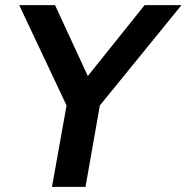

<svg xmlns="http://www.w3.org/2000/svg" viewBox="-20 -730 729 750"><path d="M689 -710 370 -318 314 0H183L240 -318L55 -710H195L323 -433L545 -710Z"/></svg>

Font: Livvic SemiBold
Style: Italic
Weight: 600
Italic angle: -10°
Designer: Jacques Le Bailly, Baron von Fonthausen
Version: Version 1.001; ttfautohint (v1.8.2)